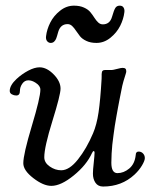

<svg xmlns="http://www.w3.org/2000/svg" viewBox="-20 -664 542 692"><path d="M350.6 -576.2Q376 -576.2 383.8 -603.5Q390.6 -627.4 395.8 -635.5Q400.9 -643.6 411.6 -643.6Q421.4 -643.6 425.5 -636.5Q429.7 -629.4 428.2 -619.6Q425.3 -595.2 413.1 -570.8Q400.9 -546.4 377.9 -527.8Q355 -509.3 327.6 -509.3Q306.6 -509.3 291.5 -516.4Q276.4 -523.4 268.3 -533.4Q260.3 -543.5 253.9 -553.2Q247.6 -563 240.2 -570.1Q232.9 -577.1 223.6 -577.1Q198.2 -577.1 189.9 -549.3Q185.1 -531.7 182.6 -525.4Q180.2 -519 175.3 -514.2Q170.4 -509.3 162.6 -509.3Q155.3 -509.3 149.9 -515.6Q144.5 -522 146 -533.7Q148.9 -558.1 161.1 -582.5Q173.3 -606.9 196.3 -625.2Q219.2 -643.6 246.6 -643.6Q267.6 -643.6 282.7 -636.7Q297.9 -629.9 305.9 -619.9Q314 -609.9 320.3 -599.9Q326.7 -589.8 334 -583Q341.3 -576.2 350.6 -576.2ZM165 5.9Q136.2 5.9 100.1 -22Q64 -49.8 64 -75.7Q64 -107.9 94.7 -210.2Q125.5 -312.5 125.5 -340.8Q125.5 -355 108.4 -365.7Q95.2 -374.5 82 -374.5Q68.8 -374.5 60.3 -362.3Q51.8 -350.1 51.8 -336.4Q51.8 -319.8 38.6 -319.8Q30.3 -319.8 22.7 -324Q15.1 -328.1 15.1 -336.4Q15.1 -356.4 39.6 -379.4Q58.6 -397 81.5 -409.2Q104.5 -421.4 122.6 -421.4Q148.9 -421.4 174.3 -395Q198.2 -370.1 198.2 -344.7Q198.2 -322.3 168.9 -228Q139.6 -133.8 139.6 -97.2Q139.6 -77.6 159.2 -64Q178.7 -50.3 200.7 -50.3Q230 -50.3 261 -89.4Q292 -128.4 315.4 -183.6Q328.6 -214.4 335.2 -259Q341.8 -303.7 346.2 -379.9Q346.7 -384.3 346.4 -388.4Q346.2 -392.6 346.4 -397Q346.7 -401.4 347.4 -404.5Q348.1 -407.7 350.8 -409.7Q353.5 -411.6 357.9 -411.6Q359.4 -411.6 364.5 -411.6Q369.6 -411.6 374.3 -411.6Q378.9 -411.6 382.3 -411.6Q386.7 -411.6 401.6 -415.5Q416.5 -419.4 421.4 -419.4Q429.2 -419.4 432.1 -416.5Q435.1 -413.6 435.1 -406.7Q435.1 -403.3 432.4 -395.3Q429.7 -387.2 425 -371.3Q420.4 -355.5 417 -336.4Q416 -332 411.4 -308.3Q406.7 -284.7 405.3 -276.4Q403.8 -268.1 399.7 -245.4Q395.5 -222.7 393.8 -210.7Q392.1 -198.7 389.2 -178Q386.2 -157.2 384.8 -142.8Q383.3 -128.4 382.3 -110.6Q381.3 -92.8 381.3 -77.6Q381.3 -40 403.3 -40Q425.8 -40 445.8 -56.6Q465.8 -73.2 469.2 -105.5Q469.7 -109.4 470 -111.1Q470.2 -112.8 472.7 -115.2Q475.1 -117.7 479.5 -117.7Q489.3 -117.7 495.6 -110.8Q502 -104 502 -94.2Q502 -85 491.9 -67.9Q481.9 -50.8 464.8 -34.7Q418.5 8.3 351.6 8.3Q333.5 8.3 324.2 -5.1Q314.9 -18.6 314.9 -38.1Q314.9 -51.3 317.9 -77.9Q320.8 -104.5 320.8 -113.8Q320.8 -119.6 316.9 -119.6Q315.4 -119.6 311.5 -112.3Q292 -69.3 245.8 -31.7Q199.7 5.9 165 5.9Z"/></svg>

Font: Cooper*
Style: Italic
Weight: 400
Italic angle: -7°
Designer: Owen Earl
Foundry: indestructible type*
Version: Version 0.001